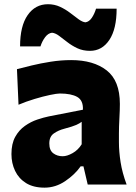

<svg xmlns="http://www.w3.org/2000/svg" viewBox="-20 -866 639 901"><path d="M189 14.6Q136.7 14.6 102.3 -6.8Q67.9 -28.3 50.8 -64.2Q33.7 -100.1 33.7 -143.1Q33.7 -191.9 51.5 -223.9Q69.3 -255.9 97.2 -275.4Q125 -294.9 155 -304.9Q185.1 -314.9 209 -319.8L369.1 -351.1Q371.1 -394.5 342.8 -410.9Q314.5 -427.2 260.7 -427.2Q247.1 -427.2 214.6 -420.4Q182.1 -413.6 142.3 -401.6Q102.5 -389.6 66.9 -374.5L59.6 -541.5Q87.4 -548.8 128.7 -558.8Q169.9 -568.8 218 -576.4Q266.1 -584 314 -584Q418.9 -584 480.7 -535.6Q542.5 -487.3 542.5 -378.4Q542.5 -350.6 540.3 -310.8Q538.1 -271 538.1 -240.2V-198.7Q538.1 -154.8 545.9 -105Q553.7 -55.2 574.2 0H391.6L371.6 -85.4H358.4Q331.5 -46.9 286.1 -16.1Q240.7 14.6 189 14.6ZM273.9 -132.8Q294.9 -132.8 320.8 -147.5Q346.7 -162.1 363.3 -189V-294.4Q354 -287.1 337.9 -279.8Q321.8 -272.5 281.2 -261.7Q254.4 -254.9 232.9 -240Q211.4 -225.1 211.4 -192.9Q211.4 -160.6 230 -146.7Q248.5 -132.8 273.9 -132.8ZM402.3 -627.4Q369.1 -627.4 343 -639.6Q316.9 -651.9 295.7 -668.5Q274.4 -685.1 257.1 -698Q239.7 -710.9 224.1 -712.4Q206.1 -710.4 191.9 -691.7Q177.7 -672.9 169.9 -648.4H74.2Q74.2 -744.1 109.9 -795.2Q145.5 -846.2 205.1 -846.2Q235.8 -846.2 262 -834Q288.1 -821.8 309.6 -805.2Q331.1 -788.6 348.9 -775.6Q366.7 -762.7 380.9 -761.2Q397.9 -763.7 410.4 -781.7Q422.9 -799.8 430.7 -825.2H527.3Q527.3 -730 493.2 -678.7Q459 -627.4 402.3 -627.4Z"/></svg>

Font: Pinar-FD ExtraBold
Style: Regular
Weight: 800
Designer: Amin Abedi
Version: Version 3.000